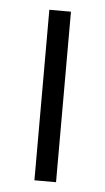

<svg xmlns="http://www.w3.org/2000/svg" viewBox="-43 -523 303 553"><g transform="rotate(5 109.0 -246.5)"><path d="M140 0H77.5V-493H140Z"/></g></svg>

Font: Acari Sans Neue
Style: Regular
Weight: 400
Designer: Alfredo Marco Pradil (font), Cristiano Sobral (main changes)
Foundry: Hanken Design Co. (font), Cristiano Sobral (main changes)
Version: Version 2.459;March 19, 2022;FontCreator 14.0.0.2808 64-bit;